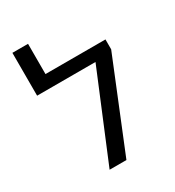

<svg xmlns="http://www.w3.org/2000/svg" viewBox="-180 -856 875 961"><g transform="rotate(-30 257.0 -375.0)"><path d="M477.5 -518.1 266.6 0H169.4L377.9 -502.4H40.5V-750H130.9V-575.2H477.5Z"/></g></svg>

Font: Heebo
Style: Regular
Weight: 400
Designer: Oded Ezer
Foundry: Meir Sadan
Version: Version 2.001; ttfautohint (v1.5.14-ce02) -l 8 -r 50 -G 200 